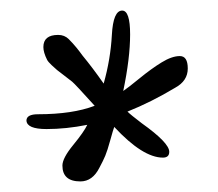

<svg xmlns="http://www.w3.org/2000/svg" viewBox="-20 -663 413 363"><path d="M132 -320Q98 -320 98 -350Q98 -364 118.5 -389Q139 -414 145 -427Q105 -419 68 -419Q31 -419 30 -435Q30 -447 52 -447Q117 -447 159 -463Q122 -504 116.5 -508.5Q111 -513 101 -520.5Q91 -528 88 -530.5Q85 -533 78 -539.5Q71 -546 69 -550Q62 -564 62 -574Q62 -597 90 -597Q102 -597 110 -589Q118 -581 124.5 -573Q131 -565 136 -558Q155 -535 176 -505Q189 -551 191.5 -597Q194 -643 211 -643Q226 -643 226 -598Q226 -553 213 -491Q222 -497 244 -515Q266 -533 285.5 -545Q305 -557 320 -557Q335 -557 335 -533.5Q335 -510 311 -497Q266 -470 221 -452Q227 -446 248 -430Q300 -393 300 -376Q300 -365 288 -365Q250 -365 196 -423Q194 -418 188.5 -398Q183 -378 179 -368.5Q175 -359 168 -346Q155 -320 132 -320Z"/></svg>

Font: Cookie
Style: Regular
Weight: 400
Designer: Ania Kruk
Foundry: Ania Kruk
Version: Version 1.004